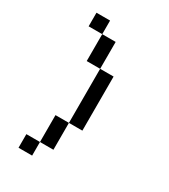

<svg xmlns="http://www.w3.org/2000/svg" viewBox="-202 -872 905 1027"><g transform="rotate(30 250.0 -359.0)"><path d="M83 -692.4V-776.4H167V-692.4ZM250 -192.4V-26.4H167V-192.4ZM250 -192.4V-526.4H167V-692.4H250V-526.4H333V-192.4ZM167 -26.4V57.6H83V-26.4Z"/></g></svg>

Font: KH Dot Kodenmachou 12
Style: Regular
Weight: 400
Designer: Original version for X68000 by Keitarou Hiraki (http://hp.vector.co.jp/authors/VA000874/) / TrueType conversion by Homem
Version: Version 1.00.20150527